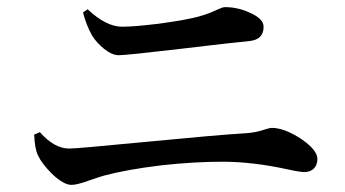

<svg xmlns="http://www.w3.org/2000/svg" viewBox="-20 -628 969 539"><path d="M181 -109C191 -109 208 -113 232 -122C249 -128 262 -132 272 -135C313 -146 367 -156 434 -164C497 -171 554 -174 605 -174C660 -174 722 -167 790 -152C813 -147 827 -145 834 -145C857 -145 871 -159 871 -182C871 -199 855 -218 824 -239C793 -259 766 -269 743 -269C740 -269 734 -268 725 -265C708 -259 689 -255 670 -254C617 -251 517 -242 371 -228C256 -217 191 -211 174 -211C147 -211 119 -226 92 -257L76 -250C77 -225 80 -205 87 -191C94 -176 107 -159 126 -140C148 -119 166 -109 181 -109ZM313 -473C328 -473 386 -479 488 -491C578 -502 643 -509 682 -513C707 -516 720 -529 720 -553C720 -568 707 -581 682 -592C659 -603 635 -608 611 -608C606 -608 599 -605 588 -600C565 -589 542 -582 519 -577C464 -565 368 -553 323 -553C293 -553 261 -569 226 -602L213 -593C219 -570 227 -549 238 -529C247 -514 259 -502 272 -491C287 -479 301 -473 313 -473Z"/></svg>

Font: AllPunType SemiBold
Style: Regular
Weight: 600
Version: 1.0